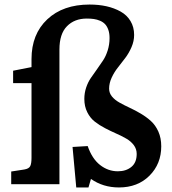

<svg xmlns="http://www.w3.org/2000/svg" viewBox="-20 -802 747 836"><path d="M312 14.2 295.9 -162.1 361.8 -166Q380.9 -110.8 415.8 -83.5Q450.7 -56.2 493.2 -56.2Q528.8 -56.2 552 -75.2Q575.2 -94.2 575.2 -131.8Q575.2 -153.3 562.5 -170.2Q549.8 -187 529.8 -198.5Q509.8 -210 485.6 -220.7Q461.4 -231.4 437 -244.1Q412.6 -256.8 392.6 -272.5Q372.6 -288.1 359.9 -313.5Q347.2 -338.9 347.2 -371.1Q347.2 -397 355.2 -420.9Q363.3 -444.8 375.5 -462.4Q387.7 -480 402.1 -500.2Q416.5 -520.5 428.7 -538.8Q440.9 -557.1 449 -582.8Q457 -608.4 457 -636.2Q457 -656.7 451.7 -672.1Q446.3 -687.5 437.5 -696.8Q428.7 -706.1 415.5 -711.7Q402.3 -717.3 388.7 -719.2Q375 -721.2 357.9 -721.2Q304.2 -721.2 271.5 -687.7Q238.8 -654.3 238.8 -586.9V0H28.8V-55.2L85.9 -64Q106 -67.4 111.6 -78.6Q117.2 -89.8 117.2 -115.2V-439.9H37.1V-494.1L117.2 -509.8V-544.9Q117.2 -653.3 185.8 -717.8Q254.4 -782.2 370.1 -782.2Q409.7 -782.2 443.6 -774.7Q477.5 -767.1 505.1 -751.7Q532.7 -736.3 548.3 -710.2Q564 -684.1 564 -649.9Q564 -623 552.7 -596.9Q541.5 -570.8 525.6 -549.8Q509.8 -528.8 493.7 -508.5Q477.5 -488.3 466.3 -464.1Q455.1 -439.9 455.1 -416Q455.1 -397 467.5 -381.8Q480 -366.7 500 -355.5Q520 -344.2 544.2 -333Q568.4 -321.8 592.8 -307.4Q617.2 -293 637.2 -274.9Q657.2 -256.8 669.7 -228.8Q682.1 -200.7 682.1 -165Q682.1 -88.4 630.9 -37.1Q579.6 14.2 498 14.2Q428.7 14.2 376 -22.9L365.2 14.2Z"/></svg>

Font: Literata Book SemiBold
Style: Regular
Weight: 600
Designer: Latin by Veronika Burian and Jose Scaglione. Greek by Irene Vlachou. Cyrillic by Vera Evstafieva
Foundry: TypeTogether
Version: Version 2.003;PS 002.003;hotconv 1.0.88;makeotf.lib2.5.64775